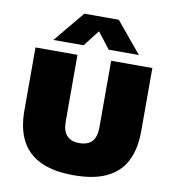

<svg xmlns="http://www.w3.org/2000/svg" viewBox="-88 -884 883 971"><g transform="rotate(10 353.0 -399.0)"><path d="M355 8Q250 8 183.2 -24Q116.5 -56 84.8 -118Q53 -180 53 -270.5V-595H268.5V-253Q268.5 -204 290.5 -180.5Q312.5 -157 355 -157Q398 -157 419.8 -180.5Q441.5 -204 441.5 -253V-595H653V-270.5Q653 -180 621.8 -118Q590.5 -56 524.8 -24Q459 8 355 8ZM135.5 -648 266.5 -806H443.5L574.5 -648H419.5L340 -750.5H370L290.5 -648Z"/></g></svg>

Font: Encode Sans SC Black
Style: Regular
Weight: 900
Version: Version 3.002